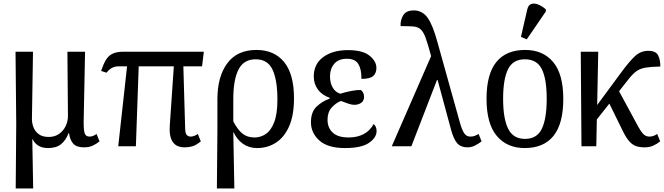

<svg xmlns="http://www.w3.org/2000/svg" viewBox="-20 -829 3765 1088"><path d="M69 239 72 -126 68 -536H167L161 -160Q160 -134 169 -109.5Q178 -85 199 -69Q220 -53 256 -53Q290 -53 314.5 -70Q339 -87 352.5 -115.5Q366 -144 365 -176L362 -536H462L454 -136Q454 -89 460.5 -72Q467 -55 488 -55Q507 -55 527 -70L544 -28Q526 -13 505 -3.5Q484 6 456 6Q413 6 394.5 -15.5Q376 -37 371 -75H369Q353 -34 326 -12Q299 10 253 10Q219 10 197.5 -3.5Q176 -17 165 -40H163L168 239Z M650 0 700 -453H650Q633 -453 616 -445Q599 -437 584 -417L553 -427Q565 -463 579 -487.5Q593 -512 616.5 -524Q640 -536 681 -536H1135L1125 -453H1019L1029 -109Q1029 -75 1037.5 -65Q1046 -55 1060 -55Q1080 -55 1101 -70L1118 -28Q1091 -6 1070.5 0Q1050 6 1026 6Q934 6 942 -116L965 -453H766L750 0Z M1209 239 1212 -93V-267Q1212 -395 1268 -470.5Q1324 -546 1433 -546Q1534 -546 1590 -477.5Q1646 -409 1646 -272Q1646 -176 1618.5 -113.5Q1591 -51 1543.5 -20.5Q1496 10 1437 10Q1391 10 1357 -14Q1323 -38 1304 -79H1302L1308 239ZM1423 -50Q1457 -50 1486.5 -70Q1516 -90 1534 -137Q1552 -184 1552 -265Q1552 -375 1524.5 -434Q1497 -493 1429 -493Q1361 -493 1331.5 -435Q1302 -377 1302 -268V-141Q1328 -92 1355 -71Q1382 -50 1423 -50Z M1935 10Q1837 10 1789.5 -33Q1742 -76 1742 -136Q1742 -195 1774.5 -225.5Q1807 -256 1848 -270V-275Q1806 -289 1782 -321Q1758 -353 1758 -396Q1758 -466 1811.5 -505.5Q1865 -545 1952 -545Q2035 -545 2074 -513.5Q2113 -482 2113 -444Q2113 -414 2094.5 -398Q2076 -382 2028 -382Q2029 -435 2011 -465.5Q1993 -496 1946 -496Q1898 -496 1874 -467.5Q1850 -439 1850 -397Q1850 -358 1866 -331.5Q1882 -305 1909 -298Q1940 -308 1972.5 -314Q2005 -320 2025 -319Q2043 -305 2043 -280Q2043 -258 2027 -246.5Q2011 -235 1987 -235Q1974 -235 1954 -241.5Q1934 -248 1912 -257Q1882 -245 1859 -219Q1836 -193 1836 -150Q1836 -105 1865.5 -77.5Q1895 -50 1956 -50Q2004 -50 2040.5 -69Q2077 -88 2097 -126Q2104 -121 2109 -111Q2114 -101 2114 -87Q2114 -49 2071 -19.5Q2028 10 1935 10Z M2200 0 2423 -511Q2405 -578 2392.5 -613Q2380 -648 2364 -662.5Q2348 -677 2322 -679Q2296 -681 2250 -681Q2248 -714 2264.5 -742Q2281 -770 2325 -770Q2373 -770 2403 -728.5Q2433 -687 2460 -586L2584 -142Q2597 -94 2610 -74.5Q2623 -55 2645 -55Q2660 -55 2670 -59Q2680 -63 2692 -70L2709 -28Q2694 -16 2673 -5Q2652 6 2629 6Q2592 6 2571.5 -16.5Q2551 -39 2536 -94L2460 -375H2456L2311 0Z M2953 10Q2853 10 2795 -59Q2737 -128 2737 -269Q2737 -409 2792.5 -477.5Q2848 -546 2956 -546Q3057 -546 3114.5 -477.5Q3172 -409 3172 -269Q3172 -128 3116.5 -59Q3061 10 2953 10ZM2955 -42Q3023 -42 3050.5 -99.5Q3078 -157 3078 -269Q3078 -381 3050.5 -437Q3023 -493 2954 -493Q2887 -493 2859 -437Q2831 -381 2831 -269Q2831 -157 2859.5 -99.5Q2888 -42 2955 -42ZM2965 -606 2932 -620 2968 -776Q2974 -802 2992 -807Q3010 -812 3032 -802.5Q3054 -793 3073 -776V-764Z M3275 0 3271 -536H3370L3364 -234L3502 -421Q3547 -482 3579 -511.5Q3611 -541 3654 -541Q3696 -541 3709 -516Q3722 -491 3722 -452Q3670 -451 3639.5 -446Q3609 -441 3588 -426.5Q3567 -412 3544 -383L3488 -312L3598 -109Q3618 -74 3631 -64.5Q3644 -55 3661 -55Q3683 -55 3704 -70L3721 -28Q3703 -13 3681.5 -3.5Q3660 6 3633 6Q3605 6 3584.5 -1Q3564 -8 3546.5 -27.5Q3529 -47 3510 -85L3433 -242L3362 -152L3359 0Z"/></svg>

Font: Noto Serif SemiCondensed
Style: Regular
Weight: 400
Width: 4
Designer: Monotype Design Team
Foundry: Monotype Imaging Inc.
Version: Version 2.013